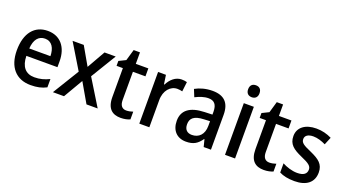

<svg xmlns="http://www.w3.org/2000/svg" viewBox="-56 -1311 3398 1886"><g transform="rotate(20 1643.0 -368.0)"><path d="M271 -549C134 -549 48 -448 48 -266C48 -91 139 10 290 10C358 10 406 -1 455 -26V-113C403 -88 358 -75 299 -75C207 -75 157 -135 155 -246H480V-307C480 -453 403 -549 271 -549ZM271 -468C343 -468 377 -407 378 -324H157C163 -418 204 -468 271 -468Z M691 -276 522 0H638L756 -202L873 0H990L821 -275L982 -540H865L757 -350L648 -540H531Z M1259 -77C1217 -77 1192 -105 1192 -161V-457H1323V-540H1192V-660H1126L1092 -543L1021 -508V-457H1087V-155C1087 -32 1147 10 1232 10C1270 10 1305 2 1329 -9V-90C1310 -83 1283 -77 1259 -77Z M1669 -550C1605 -550 1556 -504 1526 -445H1521L1507 -540H1425V0H1530V-282C1529 -385 1590 -449 1660 -449C1679 -449 1698 -446 1713 -442L1725 -543C1709 -548 1687 -550 1669 -550Z M1993 -549C1924 -549 1861 -531 1813 -504L1844 -428C1888 -450 1934 -467 1980 -467C2038 -467 2070 -436 2070 -358V-329L1988 -326C1837 -321 1761 -262 1761 -153C1761 -51 1821 10 1914 10C1993 10 2034 -17 2075 -75H2079L2098 0H2174V-364C2174 -488 2115 -549 1993 -549ZM2008 -257 2070 -260V-211C2070 -120 2018 -72 1947 -72C1900 -72 1868 -98 1868 -155C1868 -218 1905 -253 2008 -257Z M2374 -746C2339 -746 2314 -727 2314 -683C2314 -641 2339 -621 2374 -621C2408 -621 2433 -641 2433 -683C2433 -727 2408 -746 2374 -746ZM2426 -540H2321V0H2426Z M2755 -77C2713 -77 2688 -105 2688 -161V-457H2819V-540H2688V-660H2622L2588 -543L2517 -508V-457H2583V-155C2583 -32 2643 10 2728 10C2766 10 2801 2 2825 -9V-90C2806 -83 2779 -77 2755 -77Z M3246 -151C3246 -238 3194 -275 3105 -315C3017 -353 2990 -370 2990 -409C2990 -445 3021 -467 3076 -467C3119 -467 3165 -452 3206 -432L3239 -512C3190 -536 3138 -550 3078 -550C2965 -550 2889 -496 2889 -404C2889 -317 2942 -280 3032 -240C3121 -202 3145 -181 3145 -144C3145 -101 3114 -75 3046 -75C2992 -75 2932 -95 2890 -118V-22C2931 -1 2981 10 3049 10C3174 10 3246 -48 3246 -151Z"/></g></svg>

Font: Noto Sans Bengali SemiCondensed Medium
Style: Regular
Weight: 500
Width: 4
Designer: Joana Ranito - Universal Thirst; Jelle Bosma - Monotype Design Team
Foundry: Universal Thirst ehf.
Version: Version 3.000